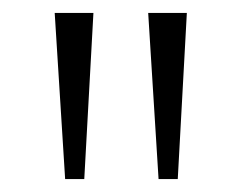

<svg xmlns="http://www.w3.org/2000/svg" viewBox="-20 -734 375 298"><path d="M125 -713.9 110.8 -456.1H81.1L64.9 -713.9ZM270 -713.9 255.9 -456.1H226.1L210 -713.9Z"/></svg>

Font: TypoPRO Open Sans Condensed
Style: Regular
Weight: 300
Width: 3
Foundry: Ascender Corporation
Version: Version 1.10